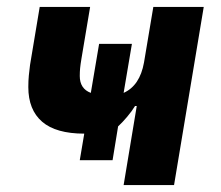

<svg xmlns="http://www.w3.org/2000/svg" viewBox="-20 -536 640 556"><path d="M376 -229H371Q362 -214 348 -197.5Q334 -181 322 -170L306 -72H211L224 -149Q142 -149 102 -183.5Q62 -218 62 -284Q62 -302 63.5 -317.5Q65 -333 67 -348L95 -516H241L216 -367Q213 -349 212 -338.5Q211 -328 211 -316Q211 -279 243 -267L267 -409H362L338 -267Q385 -288 397 -355L424 -516H570L484 0H338Z"/></svg>

Font: IBM Plex Mono
Style: Bold Italic
Weight: 700
Italic angle: -9°
Monospace: yes
Designer: Mike Abbink, Paul van der Laan, Pieter van Rosmalen
Foundry: Bold Monday
Version: Version 2.3